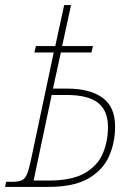

<svg xmlns="http://www.w3.org/2000/svg" viewBox="-43 -734 510 754"><path d="M-23 0 -19 -20H4Q29 -20 42.5 -26Q56 -32 63.5 -51Q71 -70 79 -108L168 -528H92L98 -553H174L209 -714H236L201 -553H322L316 -528H196L165 -386H223Q309 -386 359 -350.5Q409 -315 409 -237Q409 -174 385 -120Q361 -66 304 -33Q247 0 147 0ZM149 -25Q239 -25 289.5 -54Q340 -83 360.5 -131Q381 -179 381 -235Q381 -300 341.5 -330.5Q302 -361 219 -361H160L89 -25Z"/></svg>

Font: Noto Serif ExtraCondensed Thin
Style: Italic
Weight: 100
Width: 2
Italic angle: -12°
Designer: Monotype Design Team
Foundry: Monotype Imaging Inc.
Version: Version 2.013